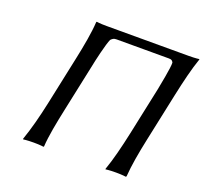

<svg xmlns="http://www.w3.org/2000/svg" viewBox="-114 -783 982 921"><g transform="rotate(20 377.0 -322.5)"><path d="M701 -645H281C247 -645 230 -648 230 -648L228 -645C225 -591 212 -520 196 -445L144 -200C128 -125 110 -57 90 0L91 3C91 3 110 0 144 0C179 0 195 3 195 3L197 0C200 -53 214 -125 230 -200L282 -445C285 -462 308 -564 320 -588C329 -597 334 -601 349 -601H615C630 -601 633 -597 638 -588C640 -564 619 -462 616 -445L564 -200C548 -125 530 -53 511 0V3C511 3 529 0 564 0C598 0 615 3 615 3L618 0C622 -57 634 -125 650 -200L702 -445C718 -520 735 -591 754 -645V-648C754 -648 735 -645 701 -645Z"/></g></svg>

Font: Libertinus Sans
Style: Italic
Weight: 400
Italic angle: -12°
Designer: Philipp H. Poll, Khaled Hosny
Foundry: Caleb Maclennan
Version: Version 7.050;RELEASE